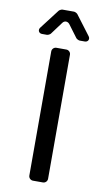

<svg xmlns="http://www.w3.org/2000/svg" viewBox="-95 -904 525 949"><g transform="rotate(10 167.5 -429.0)"><path d="M142 0H192C204 0 214 -10 214 -22V-645C214 -657 204 -667 192 -667H142C130 -667 120 -657 120 -645V-22C120 -10 130 0 142 0ZM184 -794 231 -731C234 -727 244 -722 249 -722H275C291 -722 299 -738 289 -751L215 -849C212 -853 202 -858 197 -858H139C134 -858 124 -853 121 -849L46 -751C36 -738 44 -722 60 -722H85C90 -722 100 -727 103 -731L149 -793C158 -806 174 -806 184 -794Z"/></g></svg>

Font: DIN Rundschrift
Style: Eng
Weight: 400
Width: 3
Version: Version 1.027